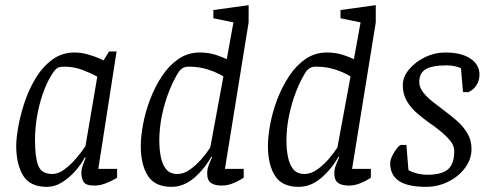

<svg xmlns="http://www.w3.org/2000/svg" viewBox="-20 -717 1916 746"><path d="M162 9Q96 9 69.5 -35.5Q43 -80 43 -150Q43 -177 50.5 -221.5Q58 -266 74.5 -316.5Q91 -367 117.5 -411.5Q144 -456 182 -484.5Q220 -513 270 -513Q295 -513 320 -506Q345 -499 362.5 -491.5Q380 -484 382 -482L404 -517H433L362 -61H435V-27Q433 -25 419 -17.5Q405 -10 386 -3Q367 4 347 4Q312 4 304 -11.5Q296 -27 296 -46Q296 -58 300.5 -71.5Q305 -85 313 -104L310 -106Q296 -79 272.5 -52.5Q249 -26 221 -8.5Q193 9 162 9ZM183 -41Q207 -41 231.5 -59.5Q256 -78 277 -103Q298 -128 312 -149L358 -419Q333 -433 300 -445.5Q267 -458 229 -458Q213 -458 205.5 -454Q198 -450 193 -444Q171 -416 153.5 -372Q136 -328 126 -276.5Q116 -225 116 -171Q116 -107 128.5 -74Q141 -41 183 -41Z M646 9Q582 9 554.5 -34Q527 -77 527 -150Q527 -187 536 -235Q545 -283 563.5 -331.5Q582 -380 609.5 -421.5Q637 -463 673.5 -488Q710 -513 756 -513Q791 -513 819.5 -503.5Q848 -494 861 -487L887 -630L809 -646V-678L946 -697V-630L854 -61H927V-27Q925 -25 912 -17.5Q899 -10 880.5 -3Q862 4 841 4Q814 4 799.5 -6.5Q785 -17 785 -42Q785 -58 789.5 -71Q794 -84 804 -106L801 -108Q775 -61 734.5 -26Q694 9 646 9ZM669 -41Q694 -41 718 -58Q742 -75 762.5 -98.5Q783 -122 797 -144L848 -420Q822 -436 788 -447Q754 -458 714 -458Q698 -458 688.5 -451.5Q679 -445 676 -440Q655 -408 637.5 -364Q620 -320 609.5 -270Q599 -220 599 -171Q599 -136 605 -106.5Q611 -77 626 -59Q641 -41 669 -41Z M1140 9Q1076 9 1048.5 -34Q1021 -77 1021 -150Q1021 -187 1030 -235Q1039 -283 1057.5 -331.5Q1076 -380 1103.5 -421.5Q1131 -463 1167.5 -488Q1204 -513 1250 -513Q1285 -513 1313.5 -503.5Q1342 -494 1355 -487L1381 -630L1303 -646V-678L1440 -697V-630L1348 -61H1421V-27Q1419 -25 1406 -17.5Q1393 -10 1374.5 -3Q1356 4 1335 4Q1308 4 1293.5 -6.5Q1279 -17 1279 -42Q1279 -58 1283.5 -71Q1288 -84 1298 -106L1295 -108Q1269 -61 1228.5 -26Q1188 9 1140 9ZM1163 -41Q1188 -41 1212 -58Q1236 -75 1256.5 -98.5Q1277 -122 1291 -144L1342 -420Q1316 -436 1282 -447Q1248 -458 1208 -458Q1192 -458 1182.5 -451.5Q1173 -445 1170 -440Q1149 -408 1131.5 -364Q1114 -320 1103.5 -270Q1093 -220 1093 -171Q1093 -136 1099 -106.5Q1105 -77 1120 -59Q1135 -41 1163 -41Z M1635 9Q1564 9 1530 -14Q1496 -37 1496 -83Q1496 -95 1504 -111.5Q1512 -128 1522.5 -141Q1533 -154 1539 -154H1559L1567 -56Q1580 -48 1600.5 -43Q1621 -38 1640 -38Q1697 -38 1721 -59.5Q1745 -81 1745 -130Q1745 -151 1729 -170.5Q1713 -190 1689.5 -209Q1666 -228 1642 -244Q1623 -258 1600 -277.5Q1577 -297 1561 -324Q1545 -351 1545 -386Q1545 -418 1569 -447Q1593 -476 1631 -494.5Q1669 -513 1711 -513Q1772 -513 1807.5 -489.5Q1843 -466 1843 -427Q1843 -404 1831 -385.5Q1819 -367 1799 -359H1779L1771 -452Q1761 -457 1745.5 -460Q1730 -463 1716 -463Q1659 -463 1634 -448Q1609 -433 1609 -398Q1609 -378 1624 -358.5Q1639 -339 1661.5 -321.5Q1684 -304 1705 -288Q1731 -269 1755.5 -247.5Q1780 -226 1796 -199Q1812 -172 1812 -138Q1812 -99 1787.5 -65.5Q1763 -32 1722.5 -11.5Q1682 9 1635 9Z"/></svg>

Font: Faustina Light
Style: Italic
Weight: 300
Italic angle: -8°
Designer: Alfonso Garcia
Foundry: http://www.omnibus-type.com
Version: Version 1.200